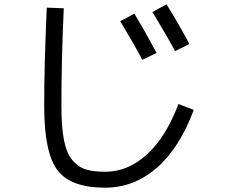

<svg xmlns="http://www.w3.org/2000/svg" viewBox="-20 -809 1040 882"><path d="M532.2 -711.9 597.2 -746.1Q647.9 -662.1 699.2 -565.9L633.8 -534.2Q594.2 -608.9 532.2 -711.9ZM680.2 -753.9 745.1 -789.1Q801.3 -698.2 850.1 -606.9L784.2 -574.2Q742.2 -651.9 680.2 -753.9ZM194.8 -773.9 272.9 -771Q261.7 -522.9 262.2 -319.8Q262.2 -225.6 273.7 -166.3Q285.2 -106.9 311 -75Q336.9 -43 372.1 -31.5Q407.2 -20 462.9 -20Q567.9 -20 655 -99.6Q742.2 -179.2 799.8 -331.1L870.1 -304.2Q805.2 -129.4 700.2 -38.1Q595.2 53.2 462.9 53.2Q304.7 53.2 243.9 -27.3Q183.1 -107.9 183.1 -319.8Q182.6 -498 194.8 -773.9Z"/></svg>

Font: WebKoruri
Style: Regular
Weight: 400
Foundry: lindwurm / mohemohe
Version: Version 1.00